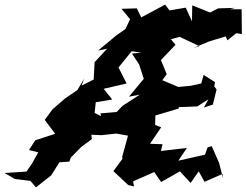

<svg xmlns="http://www.w3.org/2000/svg" viewBox="-51 -770 1063 828"><path d="M911 0 894 -67C883 -91 873 -116 862 -140L844 -134L833 -103L718 -77L755 -132L643 -119L650 -148L596 -150L644 -221L618 -231L619 -272L720 -302V-308L800 -311L848 -342L828 -306L867 -319L883 -384L873 -398L876 -416L827 -447L817 -410L771 -400L718 -395L649 -424L668 -450L643 -511L706 -577L686 -601L724 -611L809 -571L783 -563L850 -591L922 -613L930 -596L968 -627L992 -623L991 -730H940L963 -736L890 -734L855 -716L778 -747L777 -678L750 -737L680 -725L661 -750L558 -695L539 -734L473 -732L510 -687L490 -645L449 -616L372 -552L411 -560L357 -502L353 -427L301 -401L312 -431L283 -382L229 -345L175 -298L142 -253L187 -193L101 -165L74 -123L114 -113L86 -63L63 -30L-31 -24L13 2L80 10L104 38L170 -14L205 -70L248 -73L254 -90L299 -136L345 -170L343 -189L386 -187L450 -194L501 -185L476 -94L477 -85L438 -32L502 28L527 34L523 12L614 -28L644 15L725 -31L771 19L806 -31L831 14L909 -20ZM357 -283 362 -329 433 -341 396 -387 495 -410 460 -479 517 -549 558 -543 518 -539 549 -492 569 -430 505 -353 552 -362 478 -314 452 -287 382 -281 385 -269Z"/></svg>

Font: Asimov Aggro
Style: It
Weight: 500
Designer: Google
Version: Version 2.000980; 2014